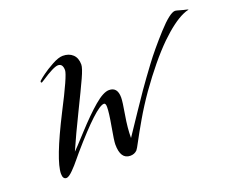

<svg xmlns="http://www.w3.org/2000/svg" viewBox="-87 -629 969 792"><g transform="rotate(-20 397.5 -232.5)"><path d="M394 5Q382 17 364 17Q321 17 321 -48Q321 -64 331.5 -122Q342 -180 342 -205Q342 -222 334 -222Q301 -222 168 -68Q162 -61 150.5 -47Q139 -33 131.5 -24.5Q124 -16 114.5 -6.5Q105 3 97.5 8Q90 13 85 13Q69 13 69 -11Q69 -69 160 -248Q231 -385 231 -407Q231 -436 210 -436Q191 -436 134 -398Q125 -392 124 -392Q120 -392 120 -396Q120 -400 126 -404Q130 -408 147.5 -421Q165 -434 194 -450Q223 -466 242 -466Q269 -466 285.5 -450.5Q302 -435 302 -406Q302 -391 283.5 -350.5Q265 -310 224 -226.5Q183 -143 154 -77Q161 -83 214 -141Q267 -199 307.5 -233.5Q348 -268 373 -268Q410 -268 410 -222Q410 -204 400.5 -149.5Q391 -95 391 -51Q463 -159 505 -220Q533 -260 570.5 -310.5Q608 -361 663 -421.5Q718 -482 741 -482Q744 -482 749 -480.5Q754 -479 761.5 -477Q769 -475 776 -473Q795 -469 795 -468Q795 -467 792 -466.5Q789 -466 782.5 -464Q776 -462 770 -459Q725 -439 664 -380Q598 -315 522 -208Q487 -158 457.5 -107Q428 -56 413 -27.5Q398 1 394 5Z"/></g></svg>

Font: Miama Nueva
Style: Medium
Weight: 400
Italic angle: -28°
Version: Version 1.0